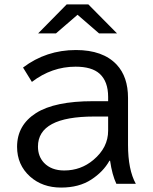

<svg xmlns="http://www.w3.org/2000/svg" viewBox="-20 -805 690 867"><path d="M281.2 -785.2H378.9L508.3 -654.3H427.2L330.1 -738.3L232.9 -654.3H152.3ZM468.3 -348.1V-367.2Q468.3 -437.5 429.7 -472.2Q394.5 -503.9 321.3 -503.9Q213.9 -503.9 124 -435.1L84 -500Q188.5 -579.1 322.8 -579.1Q444.8 -579.1 506.8 -513.2Q558.1 -458.5 558.1 -362.8V-150.9Q558.1 -38.6 593.3 24.9H505.4Q486.3 -15.6 477.1 -79.1H474.1Q446.3 -29.3 392.1 5.9Q336.9 42 255.9 42Q171.4 42 115.7 -7.8Q57.1 -60.5 57.1 -142.1Q57.1 -239.7 142.6 -294.4Q227.1 -348.1 399.9 -348.1ZM468.3 -278.8H405.3Q151.4 -278.8 151.4 -143.1Q151.4 -99.1 178.7 -69.8Q211.9 -35.2 270 -35.2Q345.2 -35.2 401.9 -83Q468.3 -138.7 468.3 -214.8Z"/></svg>

Font: FORM UDPGothic
Style: Regular
Weight: 400
Foundry: Pronama LLC
Version: Version 1.05101